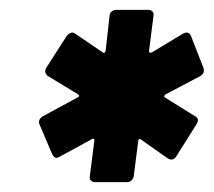

<svg xmlns="http://www.w3.org/2000/svg" viewBox="-20 -765 433 389"><path d="M162 -408 171 -479Q172 -482 170 -483.5Q168 -485 166 -483L100 -447L95 -445Q90 -445 86 -452L60 -513Q59 -515 59 -518Q59 -524 66 -529L138 -568Q143 -571 138 -574L77 -611Q68 -618 74 -628L115 -692Q119 -697 123.5 -698.5Q128 -700 132 -697L188 -659Q190 -657 191.5 -658Q193 -659 194 -662L202 -733Q202 -738 206 -741.5Q210 -745 215 -745H281Q286 -745 289 -741.5Q292 -738 291 -733L282 -662Q282 -656 288 -659L351 -697Q355 -699 358 -699Q364 -699 367 -692L392 -628Q393 -626 393 -622Q393 -615 386 -611L316 -574Q310 -570 315 -567L376 -529Q381 -526 381 -521Q381 -518 378 -513L337 -448Q334 -443 329.5 -442Q325 -441 320 -444L266 -482Q264 -484 262 -483Q260 -482 260 -479L251 -408Q250 -403 246.5 -399.5Q243 -396 238 -396H172Q167 -396 164 -399.5Q161 -403 162 -408Z"/></svg>

Font: Barlow Condensed ExtraBold
Style: Italic
Weight: 800
Width: 3
Italic angle: -7°
Designer: Jeremy Tribby
Foundry: Tribby Type
Version: Version 1.408